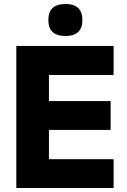

<svg xmlns="http://www.w3.org/2000/svg" viewBox="-20 -945 640 965"><path d="M62 0V-714H551V-568H226V-437H536V-292H226V-145H551V0ZM309 -764Q394 -764 394 -844Q394 -925 309 -925Q223 -925 223 -844Q223 -764 309 -764Z"/></svg>

Font: Noto Sans Mono Extra
Style: Regular
Weight: 800
Designer: Monotype Design Team
Foundry: Monotype Imaging Inc.
Version: Version 1.900